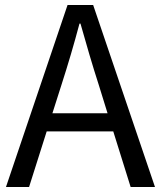

<svg xmlns="http://www.w3.org/2000/svg" viewBox="-20 -753 648 773"><path d="M4 0 252 -733H355L604 0H506L436 -224H168L97 0ZM191 -297H413L378 -410Q358 -472 340 -533Q322 -594 304 -658H300Q283 -594 265 -533Q247 -472 227 -410Z"/></svg>

Font: Chocolate Classical Sans
Style: Regular
Weight: 400
Designer: 田海東、宇文滿月
Foundry: Moonlit Owen
Version: Version 1.001